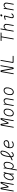

<svg xmlns="http://www.w3.org/2000/svg" viewBox="4912 -5698 975 10840"><g transform="rotate(-90 5400.0 -277.5)"><path d="M433 -15Q431 -2 423.5 4Q416 10 403 10Q390 10 385.5 4Q381 -2 383 -15L493 -640Q494 -646 492 -647Q492 -648 490 -648Q485 -648 480 -640L311 -306Q304 -292 293.5 -286Q283 -280 269 -280Q255 -280 247 -286Q239 -292 237 -306L186 -640Q184 -649 179 -648Q174 -647 173 -640L63 -15Q61 -2 53.5 4Q46 10 33 10Q20 10 15.5 4Q11 -2 13 -15L132 -692Q137 -716 150.5 -728Q164 -740 187 -740Q206 -740 216.5 -731.5Q227 -723 229 -706L278 -380Q280 -371 285.5 -371Q291 -371 296 -380L459 -706Q468 -723 481 -731.5Q494 -740 513 -740Q536 -740 546.5 -728Q557 -716 552 -692Z M766 10Q724 10 697 -6.5Q670 -23 656 -51.5Q642 -80 640 -119.5Q638 -159 646 -205Q658 -275 683.5 -339.5Q709 -404 746 -453Q783 -502 831.5 -531Q880 -560 939 -560Q986 -560 1007 -536Q1028 -512 1033 -474V-473Q1041 -504 1051 -535Q1055 -548 1063.5 -554Q1072 -560 1085 -560Q1098 -560 1101.5 -554Q1105 -548 1101 -535Q1080 -466 1063 -403Q1046 -340 1035 -278Q1024 -216 1019.5 -151.5Q1015 -87 1018 -14Q1020 -2 1014 4Q1008 10 995 10Q982 10 976 4Q970 -2 968 -14Q964 -87 969 -152V-157Q954 -124 935 -96Q904 -50 862 -20Q820 10 766 10ZM773 -40Q812 -40 847.5 -65Q883 -90 911.5 -128.5Q940 -167 960 -213Q976 -251 985 -286Q991 -316 998 -346Q1000 -358 1003 -371Q1009 -408 1005.5 -439Q1002 -470 985 -490Q968 -510 928 -510Q884 -510 846 -484.5Q808 -459 778 -416Q748 -373 727.5 -318.5Q707 -264 696 -205Q682 -128 702 -84Q722 -40 773 -40Z M1360 -462Q1368 -477 1382.5 -494Q1397 -511 1418 -525.5Q1439 -540 1467 -550Q1495 -560 1532 -560Q1588 -560 1620.5 -537Q1653 -514 1668.5 -476.5Q1684 -439 1685 -391.5Q1686 -344 1677 -295Q1667 -239 1648 -184.5Q1629 -130 1599 -86.5Q1569 -43 1527 -16.5Q1485 10 1428 10Q1373 10 1341 -18.5Q1309 -47 1298 -101L1251 165Q1249 178 1241.5 184Q1234 190 1221 190Q1208 190 1203.5 184Q1199 178 1201 165L1311 -462Q1315 -483 1312.5 -499Q1310 -515 1305 -535Q1302 -547 1307 -553.5Q1312 -560 1325 -560Q1338 -560 1345 -553.5Q1352 -547 1355 -535Q1360 -514 1361 -500.5Q1362 -487 1360 -462ZM1522 -512Q1489 -512 1458.5 -498Q1428 -484 1404 -462Q1380 -440 1364 -412Q1348 -384 1343 -356L1314 -195Q1310 -169 1317 -141Q1324 -113 1340 -90Q1356 -67 1379 -52.5Q1402 -38 1430 -38Q1477 -38 1510.5 -60Q1544 -82 1567 -118.5Q1590 -155 1604 -201Q1618 -247 1627 -295Q1634 -336 1634 -374.5Q1634 -413 1622.5 -444Q1611 -475 1587 -493.5Q1563 -512 1522 -512Z M2232 -76Q2191 -32 2150.5 -11Q2110 10 2055 10Q2021 10 1998 -2.5Q1975 -15 1962 -36.5Q1949 -58 1945 -89Q1943 -105 1943 -122Q1877 -89 1799 -57Q1786 -52 1779 -56Q1772 -60 1769 -74Q1767 -88 1771 -96.5Q1775 -105 1788 -110Q1876 -146 1947 -183Q1960 -321 1982 -422Q2006 -533 2040.5 -603.5Q2075 -674 2120 -707Q2165 -740 2221 -740Q2254 -740 2274 -728.5Q2294 -717 2303.5 -699Q2313 -681 2315 -659Q2317 -637 2314 -616Q2302 -507 2264.5 -423.5Q2227 -340 2163 -275Q2099 -210 2008 -158Q2001 -153 1993 -149Q1993 -138 1994 -128Q1995 -99 2004 -79.5Q2013 -60 2029.5 -50Q2046 -40 2072 -40Q2114 -40 2142 -60Q2170 -80 2197 -111Q2205 -120 2214.5 -121Q2224 -122 2233 -114Q2242 -106 2241 -95Q2240 -84 2232 -76ZM1998 -211Q2067 -251 2119 -301Q2178 -357 2214 -431.5Q2250 -506 2264 -608Q2266 -624 2264.5 -638.5Q2263 -653 2258 -664.5Q2253 -676 2243 -683Q2233 -690 2217 -690Q2187 -690 2154.5 -665Q2122 -640 2091.5 -582.5Q2061 -525 2036 -431Q2012 -341 1998 -211Z M2833 -95Q2840 -84 2838 -73.5Q2836 -63 2825 -53Q2782 -15 2736.5 -2.5Q2691 10 2625 10Q2591 10 2560.5 -3Q2530 -16 2507 -39Q2484 -62 2470.5 -95Q2457 -128 2455 -167Q2452 -269 2476.5 -343Q2501 -417 2543 -465Q2585 -513 2639 -536.5Q2693 -560 2750 -560Q2815 -560 2857.5 -525.5Q2900 -491 2905 -420Q2909 -371 2890.5 -338Q2872 -305 2839.5 -284.5Q2807 -264 2764 -254.5Q2721 -245 2676 -241.5Q2631 -238 2587 -240Q2543 -242 2508 -245Q2506 -226 2505 -206Q2504 -186 2505 -163Q2506 -136 2516.5 -113Q2527 -90 2544 -74Q2561 -58 2583 -49Q2605 -40 2630 -40Q2659 -40 2681.5 -42Q2704 -44 2723.5 -50Q2743 -56 2761 -66.5Q2779 -77 2798 -94Q2809 -105 2817.5 -105Q2826 -105 2833 -95ZM2517 -298Q2566 -294 2626.5 -292Q2687 -290 2739 -301Q2791 -312 2825 -341Q2859 -370 2855 -427Q2854 -448 2844 -463.5Q2834 -479 2819 -489Q2804 -499 2785.5 -504Q2767 -509 2747 -509Q2711 -509 2675.5 -497Q2640 -485 2609 -459Q2578 -433 2554 -393.5Q2530 -354 2517 -298Z M4033 -15Q4031 -2 4023.5 4Q4016 10 4003 10Q3990 10 3985.5 4Q3981 -2 3983 -15L4093 -640Q4094 -646 4092 -647Q4092 -648 4090 -648Q4085 -648 4080 -640L3911 -306Q3904 -292 3893.5 -286Q3883 -280 3869 -280Q3855 -280 3847 -286Q3839 -292 3837 -306L3786 -640Q3784 -649 3779 -648Q3774 -647 3773 -640L3663 -15Q3661 -2 3653.5 4Q3646 10 3633 10Q3620 10 3615.5 4Q3611 -2 3613 -15L3732 -692Q3737 -716 3750.5 -728Q3764 -740 3787 -740Q3806 -740 3816.5 -731.5Q3827 -723 3829 -706L3878 -380Q3880 -371 3885.5 -371Q3891 -371 3896 -380L4059 -706Q4068 -723 4081 -731.5Q4094 -740 4113 -740Q4136 -740 4146.5 -728Q4157 -716 4152 -692Z M4418 10Q4368 10 4332.5 -10Q4297 -30 4276.5 -67Q4256 -104 4251.5 -156.5Q4247 -209 4258 -275Q4270 -341 4293 -393.5Q4316 -446 4350 -483Q4384 -520 4427 -540Q4470 -560 4521 -560Q4572 -560 4607.5 -540Q4643 -520 4662.5 -483.5Q4682 -447 4686 -395Q4690 -343 4679 -278Q4667 -211 4643.5 -158Q4620 -105 4586.5 -67.5Q4553 -30 4510.5 -10Q4468 10 4418 10ZM4427 -40Q4465 -40 4497.5 -56.5Q4530 -73 4556 -103.5Q4582 -134 4600.5 -178.5Q4619 -223 4629 -278Q4638 -331 4635.5 -374Q4633 -417 4618.5 -447Q4604 -477 4577.5 -493.5Q4551 -510 4512 -510Q4473 -510 4440 -493.5Q4407 -477 4381 -446.5Q4355 -416 4336.5 -372.5Q4318 -329 4308 -275Q4299 -221 4302 -177.5Q4305 -134 4320 -103.5Q4335 -73 4362 -56.5Q4389 -40 4427 -40Z M4930 -560Q4943 -560 4950 -553.5Q4957 -547 4960 -535Q4965 -514 4965.5 -493Q4966 -472 4964 -447Q4993 -502 5036 -531Q5079 -560 5134 -560Q5175 -560 5203.5 -545Q5232 -530 5249.5 -504Q5267 -478 5272 -443Q5277 -408 5270 -367L5208 -15Q5206 -2 5198.5 4Q5191 10 5178 10Q5165 10 5160.5 4Q5156 -2 5158 -15L5218 -355Q5223 -386 5220 -414.5Q5217 -443 5204.5 -464.5Q5192 -486 5170.5 -499Q5149 -512 5118 -512Q5090 -512 5062 -497.5Q5034 -483 5010 -460Q4986 -437 4969.5 -409Q4953 -381 4948 -355L4888 -15Q4886 -2 4878.5 4Q4871 10 4858 10Q4845 10 4840.5 4Q4836 -2 4838 -15L4914 -450Q4918 -471 4916.5 -493Q4915 -515 4910 -535Q4907 -547 4912 -553.5Q4917 -560 4930 -560Z M5618 10Q5568 10 5532.5 -10Q5497 -30 5476.5 -67Q5456 -104 5451.5 -156.5Q5447 -209 5458 -275Q5470 -341 5493 -393.5Q5516 -446 5550 -483Q5584 -520 5627 -540Q5670 -560 5721 -560Q5772 -560 5807.5 -540Q5843 -520 5862.5 -483.5Q5882 -447 5886 -395Q5890 -343 5879 -278Q5867 -211 5843.5 -158Q5820 -105 5786.5 -67.5Q5753 -30 5710.5 -10Q5668 10 5618 10ZM5627 -40Q5665 -40 5697.5 -56.5Q5730 -73 5756 -103.5Q5782 -134 5800.5 -178.5Q5819 -223 5829 -278Q5838 -331 5835.5 -374Q5833 -417 5818.5 -447Q5804 -477 5777.5 -493.5Q5751 -510 5712 -510Q5673 -510 5640 -493.5Q5607 -477 5581 -446.5Q5555 -416 5536.5 -372.5Q5518 -329 5508 -275Q5499 -221 5502 -177.5Q5505 -134 5520 -103.5Q5535 -73 5562 -56.5Q5589 -40 5627 -40Z M6752 -693Q6757 -716 6770.5 -728Q6784 -740 6807 -740Q6825 -740 6835.5 -732Q6846 -724 6849 -707L6964 -80Q6964 -77 6965.5 -75.5Q6967 -74 6969 -74Q6971 -74 6972 -75.5Q6973 -77 6974 -80L7086 -715Q7088 -728 7095 -734Q7102 -740 7115 -740Q7128 -740 7133 -734Q7138 -728 7136 -715L7017 -37Q7012 -14 6998 -2Q6984 10 6961 10Q6943 10 6933 2Q6923 -6 6920 -23L6805 -650Q6804 -653 6803 -654.5Q6802 -656 6800 -656Q6798 -656 6796.5 -654.5Q6795 -653 6795 -650L6683 -15Q6681 -2 6673.5 4Q6666 10 6653 10Q6640 10 6635.5 4Q6631 -2 6633 -15Z M7320 0Q7290 0 7278 -15Q7266 -30 7271 -60L7386 -715Q7388 -728 7395 -734Q7402 -740 7415 -740Q7428 -740 7433 -734Q7438 -728 7436 -715L7324 -80Q7322 -65 7328 -57.5Q7334 -50 7349 -50H7649Q7660 -50 7665.5 -43Q7671 -36 7669 -25Q7667 -14 7659 -7Q7651 0 7640 0Z M8716 -680H8525Q8514 -680 8508 -687Q8502 -694 8504 -705Q8506 -716 8514.5 -723Q8523 -730 8534 -730H8964Q8975 -730 8980.5 -723Q8986 -716 8984 -705Q8982 -694 8973.5 -687Q8965 -680 8954 -680H8765L8649 -15Q8647 -2 8639.5 4Q8632 10 8619 10Q8606 10 8601.5 4Q8597 -2 8599 -15Z M9148 -355 9088 -15Q9086 -2 9078.5 4Q9071 10 9058 10Q9045 10 9040.5 4Q9036 -2 9038 -15L9161 -715Q9163 -728 9170.5 -734Q9178 -740 9191 -740Q9204 -740 9208.5 -734Q9213 -728 9211 -715L9164 -449Q9194 -503 9236.5 -531.5Q9279 -560 9334 -560Q9375 -560 9403.5 -545Q9432 -530 9449.5 -504Q9467 -478 9472 -443Q9477 -408 9470 -367L9408 -15Q9406 -2 9398.5 4Q9391 10 9378 10Q9365 10 9360.5 4Q9356 -2 9358 -15L9418 -355Q9423 -386 9420 -414.5Q9417 -443 9404.5 -464.5Q9392 -486 9370.5 -499Q9349 -512 9318 -512Q9290 -512 9262 -497.5Q9234 -483 9210 -460Q9186 -437 9169.5 -409Q9153 -381 9148 -355Z M9731 -448Q9719 -445 9711 -449Q9703 -453 9701 -466Q9699 -479 9703.5 -486.5Q9708 -494 9721 -497L9877 -538Q9894 -543 9907 -540Q9920 -537 9928.5 -528.5Q9937 -520 9940 -507.5Q9943 -495 9939 -480L9865 -196Q9854 -154 9849.5 -124Q9845 -94 9848.5 -75.5Q9852 -57 9865 -48.5Q9878 -40 9903 -40Q9937 -40 9964.5 -60.5Q9992 -81 10019 -112Q10027 -121 10037 -122Q10047 -123 10054 -118Q10062 -113 10063.5 -101Q10065 -89 10057 -81Q10039 -59 10022 -42Q10005 -25 9986.5 -13.5Q9968 -2 9945 4Q9922 10 9890 10Q9859 10 9838 0.5Q9817 -9 9805.5 -29.5Q9794 -50 9793.5 -81Q9793 -112 9804 -155L9882 -464Q9885 -476 9878.5 -481.5Q9872 -487 9861 -484ZM9941 -635Q9915 -635 9902 -650Q9889 -665 9893 -690Q9898 -715 9916.5 -730Q9935 -745 9961 -745Q9987 -745 10000.5 -730Q10014 -715 10009 -690Q10005 -665 9986 -650Q9967 -635 9941 -635Z M10330 -560Q10343 -560 10350 -553.5Q10357 -547 10360 -535Q10365 -514 10365.5 -493Q10366 -472 10364 -447Q10393 -502 10436 -531Q10479 -560 10534 -560Q10575 -560 10603.5 -545Q10632 -530 10649.5 -504Q10667 -478 10672 -443Q10677 -408 10670 -367L10608 -15Q10606 -2 10598.5 4Q10591 10 10578 10Q10565 10 10560.5 4Q10556 -2 10558 -15L10618 -355Q10623 -386 10620 -414.5Q10617 -443 10604.5 -464.5Q10592 -486 10570.5 -499Q10549 -512 10518 -512Q10490 -512 10462 -497.5Q10434 -483 10410 -460Q10386 -437 10369.5 -409Q10353 -381 10348 -355L10288 -15Q10286 -2 10278.5 4Q10271 10 10258 10Q10245 10 10240.5 4Q10236 -2 10238 -15L10314 -450Q10318 -471 10316.5 -493Q10315 -515 10310 -535Q10307 -547 10312 -553.5Q10317 -560 10330 -560Z"/></g></svg>

Font: Maple Mono NL Thin
Style: Italic
Weight: 250
Italic angle: -10°
Monospace: yes
Designer: subframe7536
Version: Version 7.000